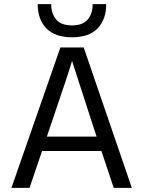

<svg xmlns="http://www.w3.org/2000/svg" viewBox="-20 -902 688 922"><path d="M425 -882H490Q490 -809 449 -766Q408 -723 326 -723Q244 -723 202.5 -766Q161 -809 161 -882H226Q226 -836 250 -808Q274 -780 326 -780Q377 -780 401 -808Q425 -836 425 -882ZM205 -246H444L431 -285L326 -609Q314 -566 218 -284ZM526 0 467 -177H182L122 0H35L270 -674H382L613 0Z"/></svg>

Font: Hind Regular
Style: Regular
Weight: 400
Designer: Manushi Parikh, Satya Rajpurohit
Foundry: Indian Type Foundry
Version: Version 1.201;PS 1.0;hotconv 1.0.78;makeotf.lib2.5.61930; tt